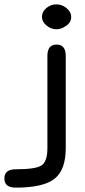

<svg xmlns="http://www.w3.org/2000/svg" viewBox="-148 -678 390 879"><path d="M155 -560Q133 -544 111 -544Q85 -544 64.5 -561.5Q44 -579 44 -601Q44 -624 64 -641Q84 -658 110 -658Q136 -658 157 -640.5Q178 -623 178 -601Q178 -575 155 -560ZM153 -422V0Q153 100 101.5 140.5Q50 181 -76 181Q-128 181 -128 139Q-128 97 -76 97Q16 97 42.5 79Q69 61 69 0V-422Q69 -474 111 -474Q153 -474 153 -422Z"/></svg>

Font: Jura
Style: Bold
Weight: 700
Designer: Daniel Johnson, Alexei Vanyashin
Foundry: Daniel Johnson
Version: Version 5.103